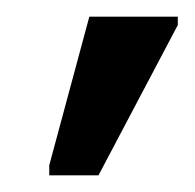

<svg xmlns="http://www.w3.org/2000/svg" viewBox="-20 -786 233 230"><path d="M39 -576V-588L87 -766H193V-756L98 -576Z"/></svg>

Font: Noto Sans Ambassadori
Style: Regular
Weight: 400
Designer: Monotype Design Team
Foundry: Monotype Imaging Inc.
Version: Version 2.013